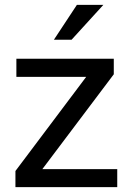

<svg xmlns="http://www.w3.org/2000/svg" viewBox="-20 -770 536 790"><path d="M47.4 -453.6V-528.3H448.2V-464.4L154.3 -74.2H462.4V0H43.5V-66.4L334.5 -453.6ZM201.7 -606.4 296.4 -750H405.3L274.4 -606.4Z"/></svg>

Font: Roboto21382017
Style: Regular
Weight: 400
Designer: Christian Robertson
Foundry: Google
Version: Version 2.138; 2017